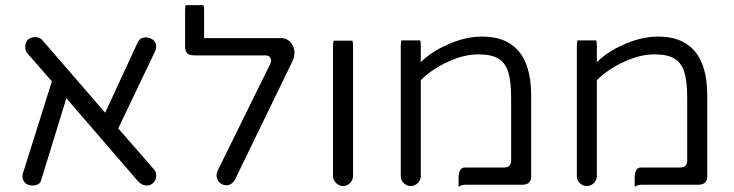

<svg xmlns="http://www.w3.org/2000/svg" viewBox="-20 -717 2826 739"><path d="M581.1 -41Q581.1 -56.6 573.2 -64.5L435.1 -222.7L577.6 -521Q581.1 -528.8 581.1 -538.1Q581.1 -559.1 560.5 -568.8Q549.3 -573.2 542 -573.2Q517.6 -573.2 509.3 -552.2L384.8 -283.2Q142.1 -563.5 141.6 -564Q131.3 -574.2 114.3 -574.2Q100.1 -574.2 88.4 -565.4Q77.1 -553.7 77.1 -537.4Q77.1 -521 85 -512.2L179.7 -403.8L68.8 -51.8Q66.4 -46.4 66.4 -38.1Q66.4 -23.4 76.7 -13.2Q86.9 -2.9 105 -2.9Q123 -2.9 131.8 -11.7Q137.7 -17.6 139.6 -27.3L235.4 -338.9L512.7 -17.6Q527.3 -2.9 545.9 -2.9Q557.1 -2.9 566.9 -10.3Q581.1 -22 581.1 -41Z M694.8 -697.3Q692.4 -690.9 692.4 -671.9V-540Q692.4 -529.8 693.8 -524.4Q696.8 -515.6 700.7 -511.7Q709.5 -503.9 730.5 -503.9H1000Q1016.1 -503.9 1021 -493.7Q1023.4 -489.7 1023.4 -483.9Q1023.4 -478 1020 -470.7L817.9 -60.5Q813.5 -49.3 813.5 -43.5Q813.5 -32.2 818.8 -22.5Q824.2 -13.2 834 -8.3Q842.3 -3.9 852.1 -3.9Q863.3 -3.9 874 -12.2Q880.4 -17.6 884.3 -25.4L1104.5 -479Q1113.3 -495.6 1113.3 -515.6Q1113.3 -539.6 1096.7 -556.2Q1082.5 -570.3 1062.5 -570.3H765.6V-671.9Q765.6 -690.9 763.2 -697.3Z M1338.9 -535.2Q1338.9 -554.2 1336.4 -560.5H1264.2L1263.2 -556.2Q1261.7 -548.8 1261.7 -535.2V-40Q1261.7 -24.4 1273.4 -12.7Q1285.6 -1 1300.8 -1Q1316.4 -1 1327.6 -12.7Q1338.9 -24.4 1338.9 -40Z M1599.6 -536.1Q1599.6 -555.2 1597.2 -561.5H1524.9L1523.9 -557.1Q1522.5 -549.8 1522.5 -536.1V-39.1Q1522.5 -23.4 1533.7 -12.2Q1545.4 -1 1560.5 -1Q1576.7 -1 1588.1 -12.5Q1599.6 -23.9 1599.6 -39.1V-408.2Q1602.5 -411.1 1603.5 -412.1Q1641.1 -449.7 1703.6 -478.8Q1766.1 -507.8 1820.3 -507.8Q1870.1 -507.8 1897 -492.2Q1924.8 -476.1 1936 -440.4Q1947.3 -404.3 1947.3 -340.8V-98.6Q1947.3 -85.9 1940.4 -79.1Q1933.6 -72.3 1920.9 -72.3H1770.5Q1760.3 -72.3 1754.4 -66.4Q1745.1 -57.1 1745.1 -31.2V2Q1757.3 -5.9 1770.5 -5.9H1990.2Q2024.4 -5.9 2024.4 -39.1V-350.6Q2024.4 -472.7 1967.8 -529.3Q1920.9 -576.2 1835.9 -576.2Q1776.9 -576.2 1714.1 -550.3Q1651.4 -524.4 1610.8 -488.3L1599.6 -477.5Z M2277.3 -536.1Q2277.3 -555.2 2274.9 -561.5H2202.6L2201.7 -557.1Q2200.2 -549.8 2200.2 -536.1V-39.1Q2200.2 -23.4 2211.4 -12.2Q2223.1 -1 2238.3 -1Q2254.4 -1 2265.9 -12.5Q2277.3 -23.9 2277.3 -39.1V-408.2Q2280.3 -411.1 2281.2 -412.1Q2318.8 -449.7 2381.3 -478.8Q2443.8 -507.8 2498 -507.8Q2547.9 -507.8 2574.7 -492.2Q2602.5 -476.1 2613.8 -440.4Q2625 -404.3 2625 -340.8V-98.6Q2625 -85.9 2618.2 -79.1Q2611.3 -72.3 2598.6 -72.3H2448.2Q2438 -72.3 2432.1 -66.4Q2422.9 -57.1 2422.9 -31.2V2Q2435.1 -5.9 2448.2 -5.9H2668Q2702.1 -5.9 2702.1 -39.1V-350.6Q2702.1 -472.7 2645.5 -529.3Q2598.6 -576.2 2513.7 -576.2Q2454.6 -576.2 2391.8 -550.3Q2329.1 -524.4 2288.6 -488.3L2277.3 -477.5Z"/></svg>

Font: YuPearl-Light
Style: Light
Weight: 300
Designer: Max Yao
Foundry: Max-Everyday
Version: Version 1.011; ttfautohint (v1.8.3)